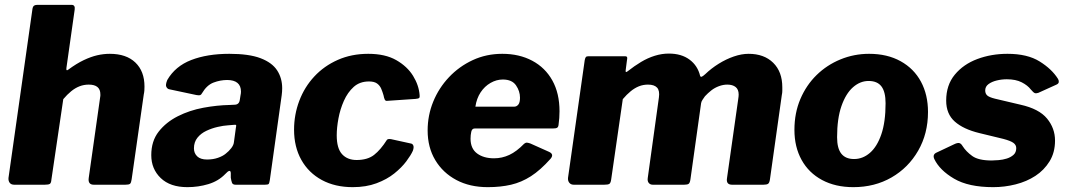

<svg xmlns="http://www.w3.org/2000/svg" viewBox="-20 -762 4408 792"><path d="M39 0Q26 0 20 -8Q14 -16 15 -28L114 -726Q116 -736 121 -739Q126 -742 134 -742H275Q291 -742 288 -722L254 -482Q252 -467 262 -475Q296 -500 325.5 -514Q355 -528 381 -534Q407 -540 433 -540Q501 -540 538.5 -504Q576 -468 576 -405Q576 -397 575.5 -389Q575 -381 573 -372L523 -22Q521 -8 516.5 -4Q512 0 497 0H367Q342 0 346 -28L393 -360Q394 -364 394 -367Q394 -370 394 -373Q394 -393 382 -403Q370 -413 346 -413Q326 -413 308 -406Q290 -399 273.5 -385.5Q257 -372 241 -353L192 -21Q191 -7 185.5 -3.5Q180 0 164 0Z M909 -44Q881 -15 839.5 -2.5Q798 10 753 10Q682 10 643 -27.5Q604 -65 604 -122Q604 -180 634.5 -219Q665 -258 713.5 -282.5Q762 -307 818.5 -317.5Q875 -328 927 -329L947 -330Q966 -330 969 -349L972 -368Q973 -373 973.5 -376.5Q974 -380 974 -384Q974 -408 959.5 -420Q945 -432 917 -432Q889 -432 861 -421.5Q833 -411 813 -377Q810 -371 805.5 -369.5Q801 -368 790 -370L677 -394Q670 -396 666 -404Q662 -412 670 -432Q703 -489 769 -514.5Q835 -540 926 -540Q1007 -540 1054.5 -522Q1102 -504 1123 -472Q1144 -440 1144 -398Q1144 -391 1143.5 -384Q1143 -377 1142 -369L1093 -19Q1091 -6 1088 -3Q1085 0 1072 0H952Q940 0 937 -8Q934 -16 932 -29V-48Q931 -68 909 -44ZM953 -235Q955 -244 954 -246Q953 -248 944 -247L920 -245Q902 -244 878 -238.5Q854 -233 831.5 -222.5Q809 -212 794.5 -194Q780 -176 780 -150Q780 -130 793.5 -117Q807 -104 834 -104Q859 -104 879 -111Q899 -118 911 -128Q924 -138 934 -151Q944 -164 945 -176Z M1499 -540Q1569 -540 1614.5 -514Q1660 -488 1684 -449Q1708 -410 1711 -369Q1712 -361 1709 -358Q1706 -355 1694 -354L1577 -346Q1570 -345 1567 -351.5Q1564 -358 1562 -369Q1558 -383 1552.5 -396Q1547 -409 1535.5 -417.5Q1524 -426 1502 -426Q1464 -426 1439 -403.5Q1414 -381 1398.5 -346Q1383 -311 1376 -273Q1369 -235 1369 -204Q1369 -150 1391 -126Q1413 -102 1451 -102Q1496 -102 1523 -123Q1550 -144 1576 -185Q1580 -190 1593 -188L1675 -170Q1682 -169 1685 -161.5Q1688 -154 1683 -140Q1675 -122 1656 -96.5Q1637 -71 1606.5 -46.5Q1576 -22 1533 -6Q1490 10 1435 10Q1362 10 1307.5 -19.5Q1253 -49 1223 -102.5Q1193 -156 1193 -227Q1193 -289 1214.5 -346Q1236 -403 1276.5 -446.5Q1317 -490 1373.5 -515Q1430 -540 1499 -540Z M1992 10Q1918 10 1862.5 -19.5Q1807 -49 1775.5 -101.5Q1744 -154 1744 -224Q1744 -286 1767 -342.5Q1790 -399 1832 -443.5Q1874 -488 1930 -514Q1986 -540 2052 -540Q2122 -540 2175.5 -511.5Q2229 -483 2258.5 -430Q2288 -377 2288 -303Q2288 -289 2287 -275Q2286 -261 2284 -247Q2283 -238 2278 -235Q2273 -232 2260 -232H1938Q1927 -232 1924 -218.5Q1921 -205 1921 -190Q1921 -149 1948 -129Q1975 -109 2018 -109Q2051 -109 2081 -123Q2111 -137 2142 -169Q2148 -174 2154 -173.5Q2160 -173 2168 -170L2244 -136Q2267 -126 2251 -107Q2209 -60 2170 -35Q2131 -10 2088 0Q2045 10 1992 10ZM2101 -322Q2111 -322 2118 -330.5Q2125 -339 2125 -359Q2125 -386 2108.5 -410Q2092 -434 2054 -434Q2028 -434 2003.5 -420Q1979 -406 1962.5 -381Q1946 -356 1941 -322Z M2347 0Q2335 0 2328.5 -8Q2322 -16 2323 -28L2392 -514Q2394 -524 2397 -527Q2400 -530 2408 -530H2557Q2566 -530 2567 -525.5Q2568 -521 2566 -512L2561 -473Q2559 -460 2569 -468Q2597 -490 2624.5 -506.5Q2652 -523 2681 -532Q2710 -541 2739 -541Q2791 -541 2824.5 -516Q2858 -491 2868 -449Q2870 -444 2874.5 -445.5Q2879 -447 2889 -456Q2914 -480 2944.5 -499Q2975 -518 3007 -529Q3039 -540 3068 -540Q3132 -540 3169.5 -503Q3207 -466 3207 -402Q3207 -395 3207 -387Q3207 -379 3205 -370L3156 -22Q3154 -8 3148.5 -4Q3143 0 3129 0H3000Q2974 0 2979 -28L3025 -352Q3026 -358 3026.5 -363.5Q3027 -369 3027 -372Q3027 -393 3014.5 -403Q3002 -413 2980 -413Q2963 -413 2945.5 -406.5Q2928 -400 2914 -389Q2900 -378 2888 -365Q2883 -358 2878 -350.5Q2873 -343 2872 -336L2828 -22Q2826 -8 2821 -4Q2816 0 2802 0H2673Q2662 0 2656 -7.5Q2650 -15 2652 -28L2698 -360Q2702 -388 2690.5 -400.5Q2679 -413 2653 -413Q2633 -413 2615.5 -406Q2598 -399 2581.5 -385.5Q2565 -372 2549 -353L2501 -21Q2499 -7 2493.5 -3.5Q2488 0 2472 0H2347Z M3500 10Q3426 10 3371 -19.5Q3316 -49 3286.5 -102.5Q3257 -156 3257 -226Q3257 -296 3281.5 -353.5Q3306 -411 3348.5 -452.5Q3391 -494 3447 -517Q3503 -540 3565 -540Q3640 -540 3695 -509.5Q3750 -479 3779 -425Q3808 -371 3808 -300Q3808 -211 3767.5 -140.5Q3727 -70 3657.5 -30Q3588 10 3500 10ZM3503 -106Q3539 -106 3568.5 -131.5Q3598 -157 3615.5 -208Q3633 -259 3633 -336Q3633 -383 3616 -405.5Q3599 -428 3563 -428Q3528 -428 3498.5 -402Q3469 -376 3451 -324.5Q3433 -273 3433 -196Q3433 -150 3450.5 -128Q3468 -106 3503 -106Z M4077 10Q3975 10 3915.5 -25Q3856 -60 3834 -106Q3826 -124 3842 -132L3916 -167Q3928 -173 3936 -172Q3944 -171 3951 -159Q3965 -137 3990.5 -118.5Q4016 -100 4071 -100Q4082 -100 4099.5 -101.5Q4117 -103 4133 -108Q4149 -113 4160.5 -123Q4172 -133 4172 -151Q4172 -164 4160.5 -172.5Q4149 -181 4119 -189L4020 -213Q3954 -229 3918.5 -260.5Q3883 -292 3883 -347Q3883 -411 3918.5 -454Q3954 -497 4011.5 -518.5Q4069 -540 4136 -540Q4218 -540 4268.5 -508.5Q4319 -477 4344 -437Q4348 -431 4347.5 -424Q4347 -417 4338 -413L4263 -379Q4254 -376 4248.5 -378Q4243 -380 4232 -393Q4219 -410 4194.5 -422.5Q4170 -435 4133 -435Q4112 -435 4091.5 -430Q4071 -425 4057.5 -415Q4044 -405 4044 -389Q4044 -376 4052 -368.5Q4060 -361 4084 -355L4190 -330Q4266 -313 4299 -273Q4332 -233 4332 -182Q4332 -133 4309.5 -96.5Q4287 -60 4251 -36.5Q4215 -13 4169.5 -1.5Q4124 10 4077 10Z"/></svg>

Font: Libre Franklin ExtraBold
Style: Italic
Weight: 800
Italic angle: -8°
Designer: Pablo Impallari, Rodrigo Fuenzalida, Nhung Nguyen
Foundry: Impallari Type
Version: Version 3.000